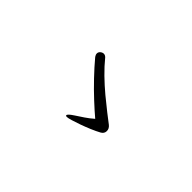

<svg xmlns="http://www.w3.org/2000/svg" viewBox="-17 -863 1034 1034"><g transform="rotate(45 500.0 -346.0)"><path d="M584 -256Q552 -283 510 -322Q468 -361 425.5 -405.5Q383 -450 348 -492Q341 -502 341 -511Q341 -522 350 -529.5Q359 -537 369 -537Q379 -537 388 -528Q418 -491 455.5 -454.5Q493 -418 532 -385.5Q571 -353 604.5 -327Q638 -301 659 -285Q675 -272 675 -254Q675 -234 656 -224Q634 -212 605.5 -200Q577 -188 549 -178Q521 -168 499 -161.5Q477 -155 469 -155Q460 -155 460 -160Q460 -169 492 -190Q515 -205 538 -220.5Q561 -236 584 -256Z"/></g></svg>

Font: QiushuiShotai
Style: Regular
Weight: 600
Designer: Fontworks Inc.
Foundry: Fontworks Inc.
Version: Version 1.250